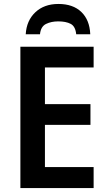

<svg xmlns="http://www.w3.org/2000/svg" viewBox="-20 -950 547 970"><path d="M453 0H83V-714H453V-609H207V-424H437V-319H207V-106H453ZM275 -930Q349 -930 391 -889.5Q433 -849 436 -777H365Q361 -817 337 -829.5Q313 -842 274 -842Q239 -842 212.5 -829Q186 -816 182 -777H110Q114 -846 158.5 -888Q203 -930 275 -930Z"/></svg>

Font: Noto Sans SemiCondensed SemiBold
Style: Regular
Weight: 600
Width: 4
Designer: Monotype Design Team
Foundry: Monotype Imaging Inc.
Version: Version 2.013; ttfautohint (v1.8.4.7-5d5b)